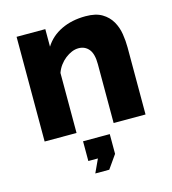

<svg xmlns="http://www.w3.org/2000/svg" viewBox="-111 -626 834 930"><g transform="rotate(-15 306.0 -161.0)"><path d="M252 213 283 146H235V47H369V146L322 213ZM561 0H401V-295Q401 -347 381.5 -370.5Q362 -394 330 -394Q313 -394 296 -387Q279 -380 263 -367.5Q247 -355 234.5 -338Q222 -321 215 -301V0H55V-525H199V-437Q228 -484 281 -509.5Q334 -535 403 -535Q454 -535 485 -516.5Q516 -498 533 -468.5Q550 -439 555.5 -404Q561 -369 561 -336Z"/></g></svg>

Font: Boldmen
Style: Bold
Weight: 700
Designer: Matt McInerney, Pablo Impallari, Rodrigo Fuenzalida
Foundry: LIVING CONCEPT
Version: Version 1.000